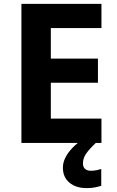

<svg xmlns="http://www.w3.org/2000/svg" viewBox="-20 -734 600 986"><path d="M501 0H90V-714H501V-590H241V-433H483V-309H241V-125H501ZM425 232Q370 232 336.5 204Q303 176 303 127Q303 102 315 77Q327 52 350.5 27Q374 2 408 -21L472 0Q438 32 422 55.5Q406 79 406 105Q406 124 417 133.5Q428 143 447 143Q461 143 476 140Q491 137 500 134V220Q485 225 467 228.5Q449 232 425 232Z"/></svg>

Font: Noto Sans Canadian Aboriginal
Style: Regular
Weight: 400
Designer: Monotype Design Team, Typotheque's Kevin King
Foundry: Monotype Imaging Inc.
Version: Version 2.002